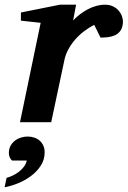

<svg xmlns="http://www.w3.org/2000/svg" viewBox="-67 -520 543 817"><path d="M456.1 -429.2Q456.1 -394.5 434.1 -377.2Q412.1 -359.9 360.8 -359.9L334 -414.1Q310.5 -402.3 289.3 -386Q268.1 -369.6 251.5 -350.1Q234.9 -330.6 223.1 -308.6Q211.4 -286.6 207 -264.2L150.9 0H18.1L106 -422.9L22 -432.1V-466.8L188 -500H256.8L244.1 -433.1Q257.3 -446.8 273.2 -459Q289.1 -471.2 306.6 -480.5Q324.2 -489.7 342.8 -494.9Q361.3 -500 379.9 -500Q399.4 -500 413.8 -492.9Q428.2 -485.8 437.5 -475.3Q446.8 -464.8 451.4 -452.4Q456.1 -439.9 456.1 -429.2ZM123 127.9Q123 159.7 106.4 185.1Q89.8 210.4 64.5 229.2Q39.1 248 9.3 260Q-20.5 272 -47.4 276.9L-39.1 236.8Q-26.4 233.4 -12.5 226.8Q1.5 220.2 13.7 210.7Q25.9 201.2 34.9 189.2Q43.9 177.2 46.9 163.1H-16.1Q-29.3 149.9 -29.3 130.9Q-29.3 114.3 -22.5 101.3Q-15.6 88.4 -4.4 79.3Q6.8 70.3 21.2 65.7Q35.6 61 50.8 61Q65.9 61 79.3 65.7Q92.8 70.3 102.3 78.9Q111.8 87.4 117.4 99.9Q123 112.3 123 127.9Z"/></svg>

Font: Charis SIL
Style: Bold Italic
Weight: 700
Italic angle: -11°
Foundry: SIL International
Version: Version 4.112